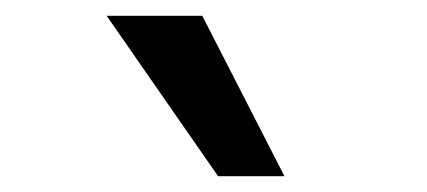

<svg xmlns="http://www.w3.org/2000/svg" viewBox="-20 -777 540 243"><path d="M256 -554 115 -757H236L340 -554Z"/></svg>

Font: Nunito Sans 12pt ExtraLight 12pt
Style: Bold Italic
Weight: 700
Italic angle: -9°
Version: Version 3.101;gftools[0.9.27]